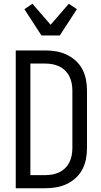

<svg xmlns="http://www.w3.org/2000/svg" viewBox="-20 -1004 540 1024"><path d="M64 0V-735H222Q251 -735 280 -730Q309 -725 335.5 -712.5Q362 -700 384 -680Q406 -660 419.5 -634Q433 -608 438.5 -579Q444 -550 444 -521V-215Q444 -185 438.5 -156Q433 -127 419.5 -101Q406 -75 384 -55Q362 -35 335.5 -22.5Q309 -10 280 -5Q251 0 222 0ZM142 -70H221Q241 -70 260 -73.5Q279 -77 296.5 -85.5Q314 -94 328 -108Q342 -122 350.5 -139.5Q359 -157 362.5 -176Q366 -195 366 -215V-521Q366 -540 362.5 -559Q359 -578 350.5 -595.5Q342 -613 328 -627Q314 -641 296.5 -649.5Q279 -658 260 -661.5Q241 -665 221 -665H142ZM201 -815 110 -955 153 -984 250 -872 347 -984 390 -955 299 -815Z"/></svg>

Font: Iosevka Term
Style: Regular
Weight: 400
Monospace: yes
Designer: Belleve Invis
Foundry: Belleve Invis
Version: Version 30.0.1